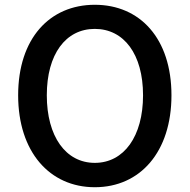

<svg xmlns="http://www.w3.org/2000/svg" viewBox="-20 -770 794 804"><path d="M377 14C567 14 698 -134 698 -371C698 -608 567 -750 377 -750C188 -750 56 -609 56 -371C56 -134 188 14 377 14ZM377 -88C255 -88 176 -199 176 -371C176 -543 255 -649 377 -649C499 -649 579 -543 579 -371C579 -199 499 -88 377 -88Z"/></svg>

Font: Noto Sans CJK SC Medium
Style: Regular
Weight: 500
Designer: Ryoko NISHIZUKA 西塚涼子 (kana, bopomofo & ideographs); Paul D. Hunt (Latin, Greek & Cyrillic); Sandoll Communications 산돌커뮤니
Foundry: Adobe
Version: Version 2.004;hotconv 1.0.118;makeotfexe 2.5.65603